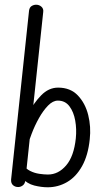

<svg xmlns="http://www.w3.org/2000/svg" viewBox="-20 -792 462 813"><path d="M57 0Q44 0 35 -8Q26 -16 27 -32L103 -747Q105 -761 114 -766.5Q123 -772 133 -772Q146 -772 155.5 -763.5Q165 -755 163 -741L87 -26Q85 -13 76 -6.5Q67 0 57 0ZM182 1Q155 1 125 -6.5Q95 -14 72 -39L78 -94Q90 -77 108 -68Q126 -59 146.5 -56Q167 -53 183 -53Q227 -53 260 -91.5Q293 -130 301 -206Q305 -245 298.5 -281.5Q292 -318 274 -342Q256 -366 225 -366Q204 -366 183.5 -345Q163 -324 145 -292Q127 -260 114 -225.5Q101 -191 93 -164L102 -314Q122 -355 154 -388Q186 -421 226 -421Q278 -421 309.5 -388Q341 -355 353.5 -305Q366 -255 360 -202Q353 -134 327.5 -88.5Q302 -43 264 -21Q226 1 182 1Z"/></svg>

Font: Edu SA Beginner
Style: Regular
Weight: 400
Designer: Tina and Corey Anderson
Foundry: Google for Education
Version: Version 1.003